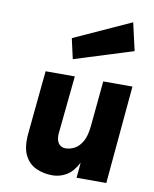

<svg xmlns="http://www.w3.org/2000/svg" viewBox="-90 -881 767 958"><g transform="rotate(10 293.5 -402.0)"><path d="M241 9Q197 9 159 -8Q121 -25 100.5 -66Q80 -107 87.5 -179.5L118.5 -496.5H266.5L236.5 -198.5Q235.5 -166.5 248.2 -150.8Q261 -135 282.5 -135Q304 -135 326.5 -146Q349 -157 366.2 -185.5Q383.5 -214 388.5 -266L410.5 -496.5H558.5L513.5 0H363L370 -77.5Q345.5 -30.5 312.5 -10.8Q279.5 9 241 9ZM241.5 -579.5 218.5 -682 506.5 -813 538.5 -672.5Z"/></g></svg>

Font: Karla ExtraBold
Style: Italic
Weight: 800
Italic angle: -8°
Designer: Jonathan Pinhorn
Version: Version 2.004;gftools[0.9.33]